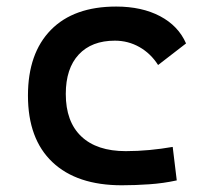

<svg xmlns="http://www.w3.org/2000/svg" viewBox="-20 -547 626 577"><path d="M346.2 9.8Q210.9 9.8 137.5 -59.8Q64 -129.4 64 -259.8Q64 -386.7 132.8 -457Q201.7 -527.3 329.1 -527.3Q406.2 -527.3 461.2 -498.3Q516.1 -469.2 539.1 -416.5L455.1 -351.6Q433.1 -386.2 399.2 -405.5Q365.2 -424.8 325.2 -424.8Q255.4 -424.8 216.6 -383.1Q177.7 -341.3 177.7 -264.6Q177.7 -181.2 224.4 -137Q271 -92.8 357.9 -92.8Q393.6 -92.8 429.4 -96.2Q465.3 -99.6 499 -105.5L511.2 -4.9Q471.2 3.9 428.7 6.8Q386.2 9.8 346.2 9.8Z"/></svg>

Font: Cascadia Code Medium
Style: Regular
Weight: 500
Monospace: yes
Designer: Aaron Bell
Foundry: Saja Typeworks
Version: Version 2407.024